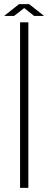

<svg xmlns="http://www.w3.org/2000/svg" viewBox="-27 -908 233 928"><path d="M70 0V-800H110V0ZM-7 -831 65 -888H114L186 -831H138L90 -869L41 -831Z"/></svg>

Font: Big Shoulders Text Thin
Style: Regular
Weight: 100
Designer: Patric King
Foundry: XO Type Co
Version: Version 1.000; ttfautohint (v1.8.2)